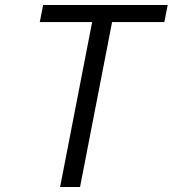

<svg xmlns="http://www.w3.org/2000/svg" viewBox="-20 -750 692 770"><path d="M301 0 429.5 -661.5H639L652.5 -730H153L139.5 -661.5H349.5L221 0Z"/></svg>

Font: Monaspace Neon Light
Style: Italic
Weight: 300
Italic angle: -11°
Designer: Riley Cran & the Lettermatic Team
Foundry: Lettermatic
Version: Version 1.200 (Monaspace Neon)